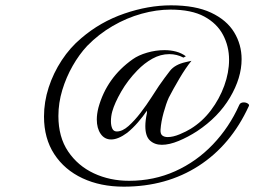

<svg xmlns="http://www.w3.org/2000/svg" viewBox="-20 -609 954 720"><path d="M444 91Q357 91 289.5 59.5Q222 28 183.5 -31Q145 -90 145 -172Q145 -227 162.5 -281Q180 -335 211.5 -383Q243 -431 285 -466Q356 -527 446 -558Q536 -589 621 -589Q713 -589 771.5 -561.5Q830 -534 858 -488Q886 -442 886 -387Q886 -317 842.5 -243.5Q799 -170 719 -117Q685 -95 650 -80.5Q615 -66 587 -66Q560 -66 542.5 -82Q525 -98 525 -136Q525 -157 531 -185V-194Q517 -173 497.5 -150.5Q478 -128 457 -111Q423 -86 397 -86Q372 -86 357.5 -107Q343 -128 343 -161Q343 -181 349 -205Q380 -318 478 -387Q499 -402 531.5 -411.5Q564 -421 597 -421Q620 -421 640.5 -415.5Q661 -410 677 -398L668 -393Q643 -406 615 -406Q582 -406 551.5 -389Q521 -372 495 -345Q459 -308 434.5 -265.5Q410 -223 401 -191Q396 -173 396 -154Q396 -138 401 -127Q406 -116 418 -116Q439 -116 462 -136.5Q485 -157 507.5 -186.5Q530 -216 548 -244Q566 -272 576 -287Q599 -320 617.5 -343.5Q636 -367 676 -376L698 -381Q676 -354 652.5 -314Q629 -274 613 -243Q603 -221 593.5 -186.5Q584 -152 582 -123Q581 -107 588.5 -101Q596 -95 609 -95Q629 -95 654 -105.5Q679 -116 695 -126Q739 -153 771 -195.5Q803 -238 821 -287.5Q839 -337 839 -385Q839 -435 816.5 -478Q794 -521 746 -547Q698 -573 619 -573Q567 -573 511 -557.5Q455 -542 402.5 -511.5Q350 -481 307 -437Q277 -405 252.5 -362Q228 -319 213.5 -271Q199 -223 199 -174Q199 -95 235.5 -41Q272 13 332 41Q392 69 464 69Q557 69 637 33Q717 -3 778.5 -67.5Q840 -132 877 -215Q881 -225 894 -225Q903 -225 909.5 -220.5Q916 -216 913 -211Q846 -65 725 13Q604 91 444 91Z"/></svg>

Font: MonteCarlo
Style: Regular
Weight: 400
Designer: Robert E. Leuschke
Foundry: Robert E. Leuschke
Version: Version 1.010; ttfautohint (v1.8.3)